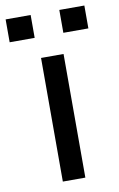

<svg xmlns="http://www.w3.org/2000/svg" viewBox="-127 -761 501 808"><g transform="rotate(-10 124.0 -357.0)"><path d="M170.9 0H74.7V-528.3H170.9ZM292.5 -616.2H185.5V-713.9H292.5ZM63 -616.2H-43.9V-713.9H63Z"/></g></svg>

Font: GeogebraSans
Style: Regular
Weight: 400
Designer: Google
Version: Version 1.100140; 2013